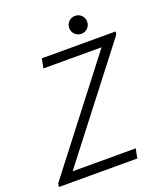

<svg xmlns="http://www.w3.org/2000/svg" viewBox="-158 -986 929 1090"><g transform="rotate(-20 306.5 -441.0)"><path d="M10.7 -20.5 504.9 -660.6V-662.6H154.8L166.5 -719.7H612.8L608.9 -700.7L112.8 -59.1V-57.1H492.7L481 0H7.3ZM371.1 -827.6Q371.1 -850.6 387 -866.2Q402.8 -881.8 425.3 -881.8Q448.2 -881.8 463.9 -866.2Q479.5 -850.6 479.5 -827.6Q479.5 -805.2 463.9 -789.3Q448.2 -773.4 425.3 -773.4Q402.8 -773.4 387 -789.3Q371.1 -805.2 371.1 -827.6Z"/></g></svg>

Font: Reddit Sans Chocolate Light
Style: Italic
Weight: 300
Italic angle: -11.25°
Designer: Stephen Hutchings
Version: Version 1.013